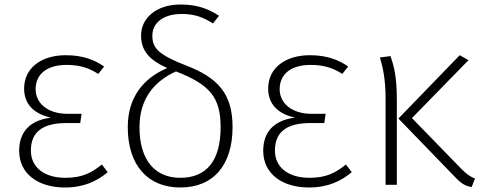

<svg xmlns="http://www.w3.org/2000/svg" viewBox="-20 -820 2140 852"><path d="M272 -575C164 -575 87 -519 87 -427C87 -359 129 -315 206 -298C125 -288 65 -245 65 -151C65 -48 150 12 268 12C352 12 410 -16 458 -56L432 -90C386 -53 345 -31 270 -31C178 -31 117 -76 117 -152C117 -235 170 -274 275 -274H336L342 -315H279C192 -315 138 -362 138 -424C138 -491 188 -532 276 -532C336 -532 377 -517 416 -492L442 -525C401 -553 350 -575 272 -575Z M804 -530C685 -577 656 -605 656 -662C656 -717 703 -758 786 -758C842 -758 879 -745 925 -716L952 -750C903 -782 853 -800 781 -800C673 -800 606 -739 606 -663C606 -597 640 -555 722 -518C616 -473 547 -388 547 -256C547 -84 638 12 780 12C929 12 1012 -90 1012 -256C1012 -405 946 -476 804 -530ZM780 -31C667 -31 599 -110 599 -256C599 -387 670 -462 761 -503C911 -445 959 -388 959 -256C959 -107 897 -31 780 -31Z M1355 -575C1247 -575 1170 -519 1170 -427C1170 -359 1212 -315 1289 -298C1208 -288 1148 -245 1148 -151C1148 -48 1233 12 1351 12C1435 12 1493 -16 1541 -56L1515 -90C1469 -53 1428 -31 1353 -31C1261 -31 1200 -76 1200 -152C1200 -235 1253 -274 1358 -274H1419L1425 -315H1362C1275 -315 1221 -362 1221 -424C1221 -491 1271 -532 1359 -532C1419 -532 1460 -517 1499 -492L1525 -525C1484 -553 1433 -575 1355 -575Z M2059 -553 2020 -575 1748 -294 1989 -45C2019 -13 2038 5 2073 10L2088 -28C2065 -36 2049 -49 2025 -73L1808 -296ZM1713 -571 1666 -565C1679 -521 1691 -468 1691 -383V0H1741V-374C1741 -486 1727 -529 1713 -571Z"/></svg>

Font: Glow Sans SC Normal Light
Style: Regular
Weight: 300
Designer: Ryoko NISHIZUKA (kana, bopomofo & ideographs); Paul D. Hunt (Latin, Greek & Cyrillic); Sandoll Communications, Soo-young
Version: Version 0.93